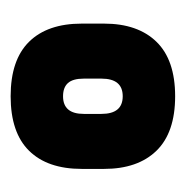

<svg xmlns="http://www.w3.org/2000/svg" viewBox="-14 -718 357 370"><g transform="rotate(-90 165.0 -532.5)"><path d="M165 -374Q95 -374 60 -410Q25 -446 25 -511V-554Q25 -620 60 -655.5Q95 -691 165 -691Q235 -691 270 -655.5Q305 -620 305 -554V-511Q305 -446 270 -410Q235 -374 165 -374ZM165 -475Q199 -475 199 -516V-550Q199 -571 190.5 -580.5Q182 -590 165 -590Q131 -590 131 -550V-516Q131 -475 165 -475Z"/></g></svg>

Font: Sofia Sans Condensed Black
Style: Regular
Weight: 900
Designer: Botio Nikoltchev, Ani Petrova
Foundry: lettersoup
Version: Version 4.101